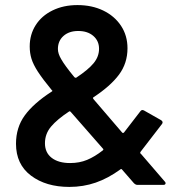

<svg xmlns="http://www.w3.org/2000/svg" viewBox="-20 -728 725 756"><path d="M43 -162Q43 -226 77.5 -273.5Q112 -321 183 -367Q189 -370 184 -373Q150 -414 129 -446Q111 -474 104 -496.5Q97 -519 97 -545Q97 -592 120.5 -629Q144 -666 187 -687Q230 -708 285 -708Q342 -708 386.5 -686.5Q431 -665 456.5 -626.5Q482 -588 482 -538Q482 -479 448.5 -434Q415 -389 348 -345Q345 -343 347 -339L461 -206Q464 -203 468 -206L532 -289Q538 -298 547 -293L614 -255Q619 -252 620 -248Q621 -244 618 -240L534 -131Q532 -128 532 -126Q532 -124 536 -121L629 -13Q632 -10 632 -7Q632 0 623 0H521Q514 0 507 -7L460 -61Q457 -64 454 -61Q406 -26 357 -9Q308 8 253 8Q161 8 102 -36.5Q43 -81 43 -162ZM256 -86Q293 -86 323 -98.5Q353 -111 385 -136Q389 -140 385 -143L258 -288Q255 -291 252 -289Q205 -258 181 -229.5Q157 -201 157 -164Q157 -127 183.5 -106.5Q210 -86 256 -86ZM221 -495Q235 -470 273 -424Q276 -421 280 -422Q327 -453 348.5 -479Q370 -505 370 -536Q370 -567 347.5 -586.5Q325 -606 288 -606Q252 -606 230 -586.5Q208 -567 208 -535Q208 -517 221 -495Z"/></svg>

Font: Barlow GEO Semi Bold
Style: Regular
Weight: 600
Designer: Jeremy Tribby
Foundry: Tribby Type
Version: Version 1.408